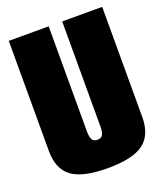

<svg xmlns="http://www.w3.org/2000/svg" viewBox="-127 -760 723 848"><g transform="rotate(-20 234.0 -336.0)"><path d="M234 3Q351 3 402.2 -34.8Q453.5 -72.5 453.5 -158V-675H265.5V-183Q265.5 -156.5 259 -143.5Q252.5 -130.5 234 -130.5Q215 -130.5 208.5 -143.5Q202 -156.5 202 -183V-675H14.5V-158Q14.5 -72.5 65.5 -34.8Q116.5 3 234 3Z"/></g></svg>

Font: Anybody ExtraCondensed Black
Style: Regular
Weight: 900
Width: 2
Version: Version 1.113;gftools[0.9.25]